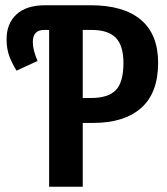

<svg xmlns="http://www.w3.org/2000/svg" viewBox="-20 -711 637 731"><path d="M582 -472Q582 -357 517.5 -300Q453 -243 335 -243H295V0H167V-597H148Q105 -597 105 -551Q105 -520 123 -479L43 -442Q25 -471 15 -498.5Q5 -526 5 -562Q5 -621 42.5 -656Q80 -691 152 -691H325Q451 -691 516.5 -635.5Q582 -580 582 -472ZM450 -471Q450 -537 421 -567Q392 -597 329 -597H295V-338H328Q392 -338 421 -368Q450 -398 450 -471Z"/></svg>

Font: Fira Sans Compressed Medium
Style: Regular
Weight: 500
Width: 1
Designer: bBox Type GmbH & Carrois Corporate GbR & Edenspiekermann AG
Foundry: bBox Type GmbH & Carrois Corporate GbR & Edenspiekermann AG
Version: Version 4.301